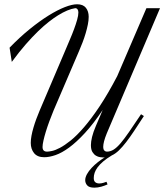

<svg xmlns="http://www.w3.org/2000/svg" viewBox="-20 -720 762 890"><path d="M281.2 -482.9Q292 -508.8 303.2 -534.9Q314.5 -561 323.2 -584.7Q332 -608.4 337.6 -628.4Q343.3 -648.4 343.3 -662.1Q343.3 -670.9 339.6 -676.5Q335.9 -682.1 328.6 -682.1Q293.9 -676.8 249 -648.9Q230 -637.2 206.8 -619.1Q183.6 -601.1 156.5 -575Q129.4 -548.8 98.9 -513.9Q68.4 -479 34.7 -433.1L24.4 -499Q71.8 -547.9 117.9 -585.2Q164.1 -622.6 205.3 -648.2Q246.6 -673.8 280.5 -687Q314.5 -700.2 337.4 -700.2Q365.2 -700.2 378.2 -683.8Q391.1 -667.5 391.1 -642.1Q391.1 -625.5 387.2 -606.2Q383.3 -586.9 377.2 -566.2Q371.1 -545.4 363 -524.2Q355 -502.9 346.2 -482.9L228 -207Q217.8 -182.1 208.5 -157Q199.2 -131.8 192.4 -109.4Q185.5 -86.9 181.4 -68.4Q177.2 -49.8 177.2 -38.6Q177.2 -17.1 198.2 -17.1Q206.1 -17.1 221.2 -20.3Q236.3 -23.4 258.1 -34.9Q279.8 -46.4 307.9 -68.8Q335.9 -91.3 369.6 -130.4Q403.3 -169.4 441.9 -227.3Q480.5 -285.2 523.4 -367.2L658.7 -682.1H721.7L475.1 -102.1Q466.3 -80.6 462.4 -65.2Q458.5 -49.8 458.5 -40Q458.5 -27.3 463.6 -22.2Q468.8 -17.1 475.1 -17.1Q491.7 -17.1 506.6 -26.4Q521.5 -35.6 539.1 -56.2Q556.6 -76.7 579.1 -109.6Q601.6 -142.6 633.8 -190.4L647 -182.1Q622.6 -144.5 602.5 -114.3Q582.5 -84 564.9 -61.3Q547.4 -38.6 531.2 -22.9Q515.1 -7.3 498 0.5Q474.6 14.6 458.5 28.3Q442.4 42 432.6 55.2Q422.9 68.4 418.7 80.8Q414.6 93.3 414.6 105.5Q414.6 119.1 421.9 124.8Q429.2 130.4 439.9 130.4Q450.2 130.4 460 127.2Q469.7 124 473.6 122.6L478.5 134.8Q465.8 140.6 449.5 145.3Q433.1 149.9 417.5 149.9Q393.6 149.9 384.3 139.4Q375 128.9 375 115.2Q375 102.1 383.1 87.4Q391.1 72.8 404.3 58.6Q417.5 44.4 433.6 31.7Q449.7 19 465.8 9.3Q463.4 9.8 461.7 9.8Q460 9.8 457.5 9.8Q453.1 9.8 443.8 8.5Q434.6 7.3 425 1.7Q415.5 -3.9 408.4 -15.4Q401.4 -26.9 401.4 -47.4Q401.4 -63 406.7 -85.2Q412.1 -107.4 424.8 -137.2L456.1 -210.4Q412.6 -145.5 373.5 -103.3Q334.5 -61 300.5 -36.1Q266.6 -11.2 237.5 -1.2Q208.5 8.8 185.1 8.8Q153.3 8.8 137.9 -10.3Q122.6 -29.3 122.6 -57.6Q122.6 -72.8 126 -91.1Q129.4 -109.4 135.3 -129.2Q141.1 -148.9 148.4 -168.7Q155.8 -188.5 163.6 -207Z"/></svg>

Font: Dynalight
Style: Regular
Weight: 400
Version: Version 1.000